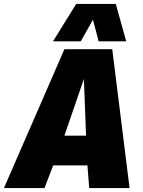

<svg xmlns="http://www.w3.org/2000/svg" viewBox="-60 -955 726 975"><path d="M-40 0 267 -705H510L598 0H393L384 -115H210L166 0ZM267 -266H377L366 -554ZM209 -745 327 -935H528L581 -745H441L412 -855L350 -745Z"/></svg>

Font: Georama ExtraCondensed Thin ExtraBold
Style: Italic
Weight: 800
Italic angle: -9°
Version: Version 1.001